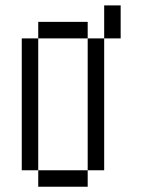

<svg xmlns="http://www.w3.org/2000/svg" viewBox="-20 -708 540 728"><path d="M125 -62.5V0H312.5V-62.5ZM125 -62.5Q125 -62.5 125 -562.5H62.5Q62.5 -562.5 62.5 -62.5ZM312.5 -62.5H375Q375 -62.5 375 -562.5H312.5Q312.5 -562.5 312.5 -62.5ZM125 -562.5H312.5V-625H125ZM375 -562.5H437.5Q437.5 -562.5 437.5 -687.5H375Q375 -687.5 375 -562.5Z"/></svg>

Font: BFUnifontExMono
Style: Regular
Weight: 500
Version: Version 15.0.06